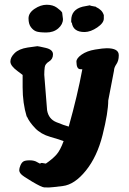

<svg xmlns="http://www.w3.org/2000/svg" viewBox="-20 -623 557 828"><path d="M251.5 -540.5Q251.5 -518.1 231.2 -500.5Q210.9 -482.9 179.7 -482.9Q148.4 -482.9 135.7 -487.8Q123 -492.7 113 -506.3Q103 -520 103 -543.7Q103 -567.4 129.2 -585Q155.3 -602.5 181.6 -602.5Q208 -602.5 225.6 -589.8Q243.2 -577.1 248 -568.8L251.5 -541ZM287.1 -525.9V-535.2Q287.1 -581.5 336.4 -594.2L367.7 -600.1L371.6 -598.1L394 -593.8V-592.8Q420.9 -580.1 426.8 -559.6H427.7V-543Q427.7 -523.9 399.4 -504.6Q371.1 -485.4 345.7 -484.9H344.7H344.2Q294.9 -484.9 289.6 -525.9ZM95.2 -120.1Q77.6 -177.7 77.6 -246.6V-299.8L55.7 -316.4Q25.9 -338.4 24.9 -356V-358.4Q24.9 -376 43.2 -394Q61.5 -412.1 99.1 -418Q136.7 -423.8 141.1 -423.8Q145.5 -423.8 177 -416.5Q208.5 -409.2 208.5 -388.7Q208.5 -368.2 191.7 -357.9Q174.8 -347.7 172.9 -333.3Q170.9 -318.8 170.9 -300.3L183.1 -147.5Q189.5 -109.9 222.9 -96.2Q256.3 -82.5 276.4 -77.1Q314 -210.9 335 -324.2L325.7 -324.7Q310.1 -325.2 309.6 -356.4Q309.6 -356.9 309.6 -357.4Q309.6 -371.6 332 -387.5Q354.5 -403.3 389.6 -409.2Q424.8 -415 440.4 -415Q492.2 -415 492.2 -385.3V-384.8V-383.8Q492.2 -361.3 481.9 -346.2Q471.7 -331.1 471.7 -318.8L446.8 -189.5Q446.8 -138.7 422.4 -41Q398.9 52.7 350.3 112.8Q301.8 172.9 251 179.2Q200.2 185.5 190.9 185.5Q181.6 185.5 170.7 185.1Q159.7 184.6 119.1 160.6Q78.6 136.7 70.8 127.9Q63 119.1 63 110.8Q63 102.5 68.1 90.3Q73.2 78.1 81.1 73.2Q88.9 68.4 108.6 68.4Q128.4 68.4 141.1 76.7Q153.8 85 155 81.3Q156.2 77.6 177.7 82.5Q206.1 63 222.9 44.4Q239.7 25.9 254.4 -14.6Q237.8 -21 197 -32.7Q156.2 -44.4 131.3 -70.6Q106.4 -96.7 96.2 -120.1Z"/></svg>

Font: Drukaatie burti
Style: Bold
Weight: 700
Version: Version 0.14